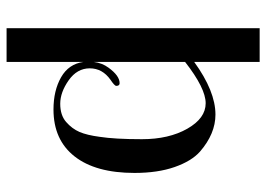

<svg xmlns="http://www.w3.org/2000/svg" viewBox="-130 -510 790 569"><g transform="rotate(90 264.5 -226.0)"><path d="M164 -601V-407Q251 -470 320 -470Q377 -470 430 -424Q458 -399 475.5 -349Q493 -299 493 -230Q493 -115 444 -52.5Q395 10 305 10Q249 10 209.5 -12.5Q170 -35 164 -79V149H64V-601ZM164 -380V-109Q167 -134 181 -153Q205 -186 227 -186Q235 -186 235 -176Q235 -171 217 -159Q183 -135 183 -97.5Q183 -60 218.5 -35Q254 -10 288 -10Q322 -10 342 -27.5Q362 -45 371.5 -67Q381 -89 386 -127Q393 -172 393 -252Q393 -332 362 -386.5Q331 -441 286.5 -441Q242 -441 164 -380Z"/></g></svg>

Font: Spirax
Style: Regular
Weight: 400
Designer: Brenda Gallo (gbrenda1987@gmail.com)
Foundry: Brenda Gallo
Version: Version 1.002